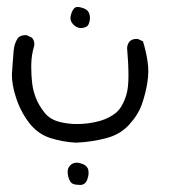

<svg xmlns="http://www.w3.org/2000/svg" viewBox="-20 -195 540 543"><path d="M200.7 327.6Q203.6 328.1 206.5 328.1Q220.7 328.1 226.6 313.5Q230.5 302.2 230.5 294.9Q230.5 287.6 229 282.7Q224.1 271 208.5 267.1Q202.6 265.1 197.3 265.1Q186 265.1 178.7 272.5Q171.4 279.8 171.4 291Q171.4 305.7 178.2 317.4Q184.1 327.6 200.2 327.6ZM13.7 16.1Q13.7 44.9 24.4 78.1Q37.1 119.1 62 151.9Q86.4 183.6 121.6 195.1Q156.7 206.5 195.3 208.5Q239.7 206.5 280.3 195.8Q319.8 185.5 345.2 157.7Q371.1 129.4 381.6 98.9Q392.1 68.4 397 37.1Q399.4 21.5 399.4 6.3Q399.4 -8.8 397 -23.4Q392.6 -51.8 384.3 -78.1L370.6 -84.5Q368.7 -85 366.2 -85Q363.8 -85 360.4 -84.5Q353 -83.5 346.7 -78.1Q340.3 -70.3 339.4 -59.6Q343.3 -16.1 343.3 18.6Q343.3 53.2 337.4 73.2Q326.2 108.9 308.1 123.8Q290 138.7 264.2 146.5Q231.9 155.8 197.8 155.8Q173.8 155.8 150.9 150.4Q121.6 143.6 105.5 123Q89.8 103 81.8 82.8Q73.7 62.5 71 40.8Q68.4 19 68.4 -3.9Q68.4 -7.8 68.4 -11.7Q68.8 -39.6 76.7 -65.4Q77.1 -67.9 77.1 -70.8Q77.1 -80.6 70.3 -88.4L56.2 -95.2Q54.2 -95.7 52.2 -95.7Q39.1 -95.7 30.8 -87.9Q20 -71.3 18.6 -51Q17.1 -30.8 15.4 -10.5Q13.7 9.8 13.7 16.1ZM231.4 -128.4Q234.4 -136.2 234.4 -143.1Q234.4 -149.9 233.2 -153.8Q231.9 -157.7 231.4 -159.2Q226.6 -168.9 212.4 -172.9Q205.1 -175.3 199.7 -175.3Q193.4 -175.3 189.9 -171.4Q183.6 -165 180.2 -151.4Q179.2 -147.5 179.2 -144Q179.2 -134.3 187.5 -125.5Q195.8 -117.2 206.5 -115.7Q227.5 -115.7 231.4 -128.4Z"/></svg>

Font: Bakudai
Style: Light
Weight: 300
Version: Version 1.48